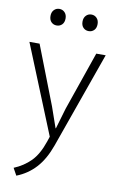

<svg xmlns="http://www.w3.org/2000/svg" viewBox="-98 -720 617 1004"><g transform="rotate(10 210.5 -218.0)"><path d="M9 -470H63L184 -158L222 -49H224L256 -158L364 -470H414L233 40Q206 116 164 162Q122 208 63 231L42 193Q93 172 130 135Q167 98 191 27L200 0ZM94 -623Q94 -643 105.5 -655Q117 -667 134 -667Q151 -667 162.5 -655Q174 -643 174 -623Q174 -602 162.5 -590.5Q151 -579 134 -579Q117 -579 105.5 -590.5Q94 -602 94 -623ZM264 -623Q264 -643 275.5 -655Q287 -667 304 -667Q321 -667 332.5 -655Q344 -643 344 -623Q344 -602 332.5 -590.5Q321 -579 304 -579Q287 -579 275.5 -590.5Q264 -602 264 -623Z"/></g></svg>

Font: Mukta ExtraLight
Style: Regular
Weight: 275
Designer: Girish Dalvi and Yashodeep Gholap
Foundry: Ek Type
Version: Version 2.538;PS 1.002;hotconv 16.6.51;makeotf.lib2.5.65220;